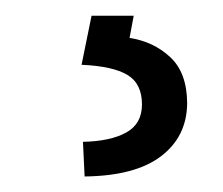

<svg xmlns="http://www.w3.org/2000/svg" viewBox="-20 -23 286 246"><path d="M97.3 -2.8H151.3L146 25.6Q176.5 30.2 198 50.1Q219.5 70 219.8 109Q219.5 152 186.3 177.2Q153.1 202.4 88.4 203.1L86.3 158.7Q121.4 158 141.7 146.8Q161.9 135.7 161.9 110.8Q161.9 84.2 143.3 73Q124.6 61.8 84.5 60Z"/></svg>

Font: Inter Zeller Light
Style: Regular
Weight: 300
Designer: Rasmus Andersson; Joe Bland
Foundry: zeller
Version: Version 3.015;git-dec3a8cb1